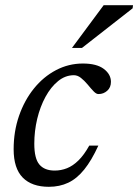

<svg xmlns="http://www.w3.org/2000/svg" viewBox="-20 -709 532 739"><path d="M264.5 -419.5Q231.5 -419.5 203.8 -397Q176 -374.5 155.2 -336.5Q134.5 -298.5 123.2 -251.5Q112 -204.5 112 -156Q112 -98.5 131.8 -75.5Q151.5 -52.5 190.5 -52.5Q215 -52.5 237.8 -61.5Q260.5 -70.5 282 -91.5Q303.5 -112.5 323.5 -148.5H358.5Q332.5 -91.5 304.2 -56.5Q276 -21.5 242.8 -5.8Q209.5 10 168 10Q102.5 10 67.5 -25.5Q32.5 -61 32.5 -134.5Q32.5 -203 53.2 -263Q74 -323 110.5 -368.2Q147 -413.5 195.5 -439Q244 -464.5 299 -464.5Q352 -464.5 379.5 -443.8Q407 -423 407 -394Q407 -372.5 392.8 -359.8Q378.5 -347 359.5 -347Q351 -346.5 340.8 -357Q330.5 -367.5 317.5 -383.5Q304.5 -399 291.5 -409.2Q278.5 -419.5 264.5 -419.5ZM257 -524.5 379 -689H492L490.5 -677L295.5 -524.5Z"/></svg>

Font: Newsreader 14pt
Style: Italic
Weight: 400
Italic angle: -17°
Designer: Hugues Gentile
Foundry: Production Type
Version: Version 1.003